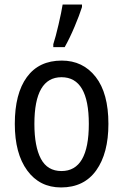

<svg xmlns="http://www.w3.org/2000/svg" viewBox="-20 -813 548 843"><path d="M264 -606Q286 -645 307.5 -696Q329 -747 340 -782V-793H255Q250 -761 237 -705Q224 -649 214 -619V-606ZM251 -547Q151 -547 98 -474.5Q45 -402 45 -269Q45 -139 99.5 -64.5Q154 10 248 10Q349 10 402.5 -65Q456 -140 456 -269Q456 -404 400 -475.5Q344 -547 251 -547ZM250 -474Q370 -474 370 -269Q370 -62 250 -62Q188 -62 159.5 -116Q131 -170 131 -269Q131 -474 250 -474Z"/></svg>

Font: Noto Sans Display SemiCondensed
Style: Regular
Weight: 400
Width: 4
Designer: Monotype Design team
Foundry: Monotype Imaging Inc.
Version: 1.000